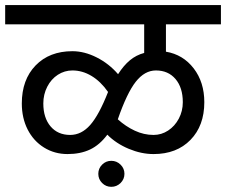

<svg xmlns="http://www.w3.org/2000/svg" viewBox="-30 -678 883 750"><path d="M618.2 -476.1Q685.1 -464.8 726.6 -410.9Q768.1 -356.9 768.1 -278.8Q768.1 -187 714.1 -131.6Q660.2 -76.2 569.8 -76.2Q522 -76.2 472.9 -96.7Q423.8 -117.2 389.2 -151.9Q359.4 -111.8 321.8 -94Q284.2 -76.2 233.9 -76.2Q183.1 -76.2 142.1 -101.6Q101.1 -127 78.1 -171.9Q55.2 -216.8 55.2 -273.9Q55.2 -366.7 109.1 -422.4Q163.1 -478 252.9 -478Q299.8 -478 347.9 -453.6Q396 -429.2 431.2 -388.2Q453.1 -422.4 477.5 -442.6Q502 -462.9 533.2 -471.2V-583H-9.8V-658.2H833V-583H618.2ZM392.1 -318.8Q363.3 -359.9 327.6 -381.3Q292 -402.8 252.9 -402.8Q222.2 -402.8 196 -386Q169.9 -369.1 154.5 -339.1Q139.2 -309.1 139.2 -273.9Q139.2 -217.8 167.5 -184.3Q195.8 -150.9 244.1 -150.9Q288.1 -150.9 322.5 -189.9Q356.9 -229 392.1 -318.8ZM579.1 -402.8Q535.2 -402.8 500.5 -358.9Q465.8 -314.9 430.2 -211.9Q460.9 -184.1 496.6 -167.5Q532.2 -150.9 569.8 -150.9Q600.6 -150.9 626.7 -168Q652.8 -185.1 668.5 -214.6Q684.1 -244.1 684.1 -278.8Q684.1 -335.9 655.5 -369.4Q627 -402.8 579.1 -402.8ZM354 1Q354 -20 368.9 -34.9Q383.8 -49.8 404.8 -49.8Q425.8 -49.8 440.9 -34.9Q456.1 -20 456.1 1Q456.1 22 440.9 36.9Q425.8 51.8 404.8 51.8Q383.8 51.8 368.9 36.9Q354 22 354 1Z"/></svg>

Font: Sarala
Style: Regular
Weight: 400
Designer: Andres Torresi
Foundry: Huerta Tipografica
Version: Version 1.004;PS 001.003;hotconv 1.0.70;makeotf.lib2.5.58329